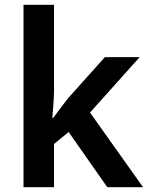

<svg xmlns="http://www.w3.org/2000/svg" viewBox="-20 -780 622 800"><path d="M205 -400Q205 -378 202.5 -346Q200 -314 198 -289H202Q212 -303 231.5 -329Q251 -355 264 -371L417 -542H562L355 -311L576 0H427L266 -230L205 -180V0H78V-760H205Z"/></svg>

Font: Noto Sans Cherokee SemiBold
Style: Regular
Weight: 600
Designer: Monotype Design Team
Foundry: Monotype Imaging Inc.
Version: Version 2.001; ttfautohint (v1.8.4.7-5d5b)